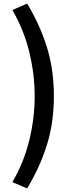

<svg xmlns="http://www.w3.org/2000/svg" viewBox="-20 -849 407 1069"><path d="M131 200 49 165Q112 57 142.5 -66Q173 -189 173 -314Q173 -438 142.5 -561.5Q112 -685 49 -793L131 -829Q201 -714 240.5 -588.5Q280 -463 280 -314Q280 -165 240.5 -40Q201 85 131 200Z"/></svg>

Font: Noto Sans HK SemiBold
Style: Regular
Weight: 600
Version: Version 2.004-H2;hotconv 1.0.118;makeotfexe 2.5.65603